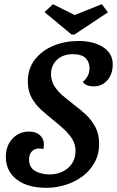

<svg xmlns="http://www.w3.org/2000/svg" viewBox="-20 -876 559 918"><path d="M203 22Q110 22 59 -18.5Q8 -59 8 -125Q8 -180 40 -213.5Q72 -247 118 -247Q152 -247 171 -229.5Q190 -212 190 -185Q190 -180 189 -174Q188 -168 187 -163Q182 -165 176.5 -165.5Q171 -166 167 -166Q146 -166 132.5 -152.5Q119 -139 119 -112Q119 -76 147.5 -59Q176 -42 218 -42Q250 -42 278 -55Q306 -68 323.5 -93Q341 -118 341 -155Q341 -186 325.5 -211Q310 -236 286 -258Q262 -280 236 -301Q206 -325 177.5 -350.5Q149 -376 131 -409Q113 -442 113 -486Q113 -548 147 -591.5Q181 -635 236 -657.5Q291 -680 354 -680Q429 -680 474 -650Q519 -620 519 -569Q519 -521 493 -492Q467 -463 429 -463Q389 -463 376 -485Q388 -493 398 -510.5Q408 -528 408 -549Q408 -580 389 -598.5Q370 -617 327 -617Q282 -617 253 -590.5Q224 -564 224 -521Q224 -490 240 -464.5Q256 -439 281.5 -417.5Q307 -396 334 -375Q364 -353 391.5 -327Q419 -301 436.5 -267.5Q454 -234 454 -189Q454 -139 432.5 -99.5Q411 -60 374.5 -33Q338 -6 293 8Q248 22 203 22ZM322 -711 193 -818 233 -856 337 -804 467 -856 496 -817 336 -711Z"/></svg>

Font: Sansita Swashed
Style: Regular
Weight: 400
Designer: Pablo Cosgaya
Foundry: Omnibus-Type
Version: Version 1.003; ttfautohint (v1.8.3)